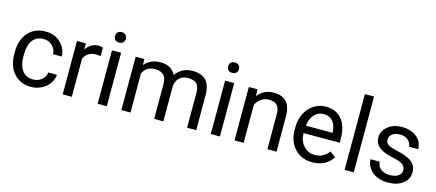

<svg xmlns="http://www.w3.org/2000/svg" viewBox="-54 -1287 4170 1835"><g transform="rotate(15 2031.5 -370.0)"><path d="M280.3 -64Q328.6 -64 364.7 -93.3Q400.9 -122.6 404.8 -166.5H490.2Q487.8 -121.1 459 -80.1Q430.2 -39.1 382.1 -14.6Q334 9.8 280.3 9.8Q172.4 9.8 108.6 -62.3Q44.9 -134.3 44.9 -259.3V-274.4Q44.9 -351.6 73.2 -411.6Q101.6 -471.7 154.5 -504.9Q207.5 -538.1 279.8 -538.1Q368.7 -538.1 427.5 -484.9Q486.3 -431.6 490.2 -346.7H404.8Q400.9 -397.9 366 -430.9Q331.1 -463.9 279.8 -463.9Q210.9 -463.9 173.1 -414.3Q135.3 -364.7 135.3 -271V-253.9Q135.3 -162.6 172.9 -113.3Q210.4 -64 280.3 -64Z M847.2 -447.3Q826.7 -450.7 802.7 -450.7Q713.9 -450.7 682.1 -375V0H591.8V-528.3H679.7L681.2 -467.3Q725.6 -538.1 807.1 -538.1Q833.5 -538.1 847.2 -531.2Z M1028.3 0H938V-528.3H1028.3ZM930.7 -668.5Q930.7 -690.4 944.1 -705.6Q957.5 -720.7 983.9 -720.7Q1010.3 -720.7 1023.9 -705.6Q1037.6 -690.4 1037.6 -668.5Q1037.6 -646.5 1023.9 -631.8Q1010.3 -617.2 983.9 -617.2Q957.5 -617.2 944.1 -631.8Q930.7 -646.5 930.7 -668.5Z M1257.8 -528.3 1260.3 -469.7Q1318.4 -538.1 1417 -538.1Q1527.8 -538.1 1567.9 -453.1Q1594.2 -491.2 1636.5 -514.6Q1678.7 -538.1 1736.3 -538.1Q1910.2 -538.1 1913.1 -354V0H1822.8V-348.6Q1822.8 -405.3 1796.9 -433.3Q1771 -461.4 1710 -461.4Q1659.7 -461.4 1626.5 -431.4Q1593.3 -401.4 1587.9 -350.6V0H1497.1V-346.2Q1497.1 -461.4 1384.3 -461.4Q1295.4 -461.4 1262.7 -385.7V0H1172.4V-528.3Z M2147.5 0H2057.1V-528.3H2147.5ZM2049.8 -668.5Q2049.8 -690.4 2063.2 -705.6Q2076.7 -720.7 2103 -720.7Q2129.4 -720.7 2143.1 -705.6Q2156.7 -690.4 2156.7 -668.5Q2156.7 -646.5 2143.1 -631.8Q2129.4 -617.2 2103 -617.2Q2076.7 -617.2 2063.2 -631.8Q2049.8 -646.5 2049.8 -668.5Z M2377.4 -528.3 2380.4 -461.9Q2440.9 -538.1 2538.6 -538.1Q2706.1 -538.1 2707.5 -349.1V0H2617.2V-349.6Q2616.7 -406.7 2591.1 -434.1Q2565.4 -461.4 2511.2 -461.4Q2467.3 -461.4 2434.1 -438Q2400.9 -414.6 2382.3 -376.5V0H2292V-528.3Z M3063 9.8Q2955.6 9.8 2888.2 -60.8Q2820.8 -131.3 2820.8 -249.5V-266.1Q2820.8 -344.7 2850.8 -406.5Q2880.9 -468.3 2934.8 -503.2Q2988.8 -538.1 3051.8 -538.1Q3154.8 -538.1 3211.9 -470.2Q3269 -402.3 3269 -275.9V-238.3H2911.1Q2913.1 -160.2 2956.8 -112.1Q3000.5 -64 3067.9 -64Q3115.7 -64 3148.9 -83.5Q3182.1 -103 3207 -135.3L3262.2 -92.3Q3195.8 9.8 3063 9.8ZM3051.8 -463.9Q2997.1 -463.9 2960 -424.1Q2922.9 -384.3 2914.1 -312.5H3178.7V-319.3Q3174.8 -388.2 3141.6 -426Q3108.4 -463.9 3051.8 -463.9Z M3471.7 0H3381.3V-750H3471.7Z M3923.8 -140.1Q3923.8 -176.8 3896.2 -197Q3868.7 -217.3 3800 -231.9Q3731.4 -246.6 3691.2 -267.1Q3650.9 -287.6 3631.6 -315.9Q3612.3 -344.2 3612.3 -383.3Q3612.3 -448.2 3667.2 -493.2Q3722.2 -538.1 3807.6 -538.1Q3897.5 -538.1 3953.4 -491.7Q4009.3 -445.3 4009.3 -373H3918.5Q3918.5 -410.2 3887 -437Q3855.5 -463.9 3807.6 -463.9Q3758.3 -463.9 3730.5 -442.4Q3702.6 -420.9 3702.6 -386.2Q3702.6 -353.5 3728.5 -336.9Q3754.4 -320.3 3822 -305.2Q3889.6 -290 3931.6 -269Q3973.6 -248 3993.9 -218.5Q4014.2 -189 4014.2 -146.5Q4014.2 -75.7 3957.5 -33Q3900.9 9.8 3810.5 9.8Q3747.1 9.8 3698.2 -12.7Q3649.4 -35.2 3621.8 -75.4Q3594.2 -115.7 3594.2 -162.6H3684.6Q3687 -117.2 3720.9 -90.6Q3754.9 -64 3810.5 -64Q3861.8 -64 3892.8 -84.7Q3923.8 -105.5 3923.8 -140.1Z"/></g></svg>

Font: Vazir UI
Style: Regular-UI
Weight: 400
Designer: Saber Rastikerdar
Foundry: Saber Rastikerdar
Version: Version 30.1.0